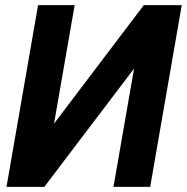

<svg xmlns="http://www.w3.org/2000/svg" viewBox="-20 -731 731 751"><path d="M191.4 -247.6 272 -710.9H128.9L5.4 0H153.3L504.4 -462.9L423.8 0H567.4L690.9 -710.9H542.5Z"/></svg>

Font: Roboto
Style: Bold Italic
Weight: 700
Italic angle: -12°
Designer: Google
Version: Version 2.137; 2017